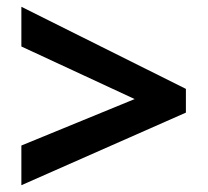

<svg xmlns="http://www.w3.org/2000/svg" viewBox="-20 -645 612 566"><path d="M43 -216 377 -353 43 -508V-625L528 -383V-313L43 -99Z"/></svg>

Font: Noto Sans Sinhala
Style: Bold
Weight: 700
Designer: Jelle Bosma - Monotype Design Team
Foundry: Monotype Imaging Inc.
Version: Version 2.006; ttfautohint (v1.8.4.7-5d5b)